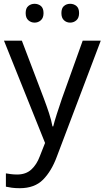

<svg xmlns="http://www.w3.org/2000/svg" viewBox="-20 -750 550 1010"><path d="M1 -536H95L211 -231Q226 -191 238 -154.5Q250 -118 256 -85H260Q266 -110 279 -150.5Q292 -191 306 -232L415 -536H510L279 74Q251 150 206.5 195Q162 240 84 240Q60 240 42 237.5Q24 235 11 232V162Q22 164 37.5 166Q53 168 70 168Q116 168 144.5 142Q173 116 189 73L217 2ZM115 -681Q115 -707 129 -718.5Q143 -730 162 -730Q181 -730 195 -718.5Q209 -707 209 -681Q209 -656 195 -643.5Q181 -631 162 -631Q143 -631 129 -643.5Q115 -656 115 -681ZM303 -681Q303 -707 316.5 -718.5Q330 -730 349 -730Q368 -730 382 -718.5Q396 -707 396 -681Q396 -656 382 -643.5Q368 -631 349 -631Q330 -631 316.5 -643.5Q303 -656 303 -681Z"/></svg>

Font: Noto Sans Mende Kikakui
Style: Regular
Weight: 400
Designer: Monotype Design Team
Foundry: Monotype Imaging Inc.
Version: Version 2.003; ttfautohint (v1.8.4.7-5d5b)